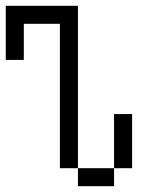

<svg xmlns="http://www.w3.org/2000/svg" viewBox="-20 -645 540 665"><path d="M250 -62.5V0H375V-62.5ZM250 -62.5V-625H0V-437.5H62.5Q62.5 -437.5 62.5 -562.5H187.5Q187.5 -562.5 187.5 -62.5ZM375 -62.5H437.5V-250H375Z"/></svg>

Font: UnifontExMono
Style: Regular
Weight: 500
Version: Version 15.0.06